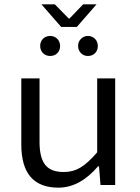

<svg xmlns="http://www.w3.org/2000/svg" viewBox="-20 -843 640 875"><path d="M349.1 -666Q362.3 -679.2 380.9 -679.2Q399.4 -679.2 413.1 -666Q425.8 -652.8 425.8 -633.3Q425.8 -613.3 413.1 -600.6Q400.4 -587.9 380.9 -587.9Q361.3 -587.9 348.6 -601.1Q335.9 -614.3 335.9 -633.8Q335.9 -653.3 349.1 -666ZM208.5 -587.9Q189 -587.9 175.8 -601.1Q163.1 -614.3 163.1 -633.8Q163.1 -653.3 175.8 -666Q189 -679.2 208.5 -679.2Q228 -679.2 241.2 -666Q253.9 -652.8 253.9 -633.3Q253.9 -613.3 241.2 -600.6Q228.5 -587.9 208.5 -587.9ZM258.8 -720.2 168.9 -823.2H230L293 -758.8H296.9L358.9 -823.2H419.9L330.1 -720.2ZM504.9 -485.8V0H438L431.2 -85H426.8Q343.8 12.2 246.1 12.2Q77.1 12.2 77.1 -184.1V-485.8H160.2V-194.8Q160.2 -125 186 -91.8Q211.9 -58.6 272 -59.1Q313 -59.1 347.7 -80.1Q382.3 -101.1 422.9 -148.9V-485.8Z"/></svg>

Font: SourceCodePro-Regular
Style: Regular
Weight: 400
Monospace: yes
Designer: Paul D. Hunt
Foundry: Adobe Systems Incorporated
Version: Version 1.009;PS 1.000;hotconv 1.0.70;makeotf.lib2.5.5900